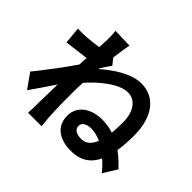

<svg xmlns="http://www.w3.org/2000/svg" viewBox="-183 -1064 1366 1366"><g transform="rotate(45 500.0 -381.0)"><path d="M642 -90C598 -90 562 -104 562 -144C562 -176 598 -194 640 -194C673 -194 707 -185 740 -170C720 -120 689 -90 642 -90ZM379 -540C396 -566 417 -598 430 -615L393 -662C401 -724 409 -775 415 -803L270 -807C275 -777 274 -747 274 -719C274 -708 272 -680 270 -643C228 -637 185 -632 156 -630C121 -628 98 -628 70 -629L82 -502C138 -509 214 -519 262 -525L258 -456C202 -373 102 -241 46 -173L124 -63C158 -111 207 -183 249 -246C247 -162 247 -105 245 -28C245 -12 244 24 242 45H378C376 23 372 -13 371 -31C365 -124 365 -207 365 -288C365 -317 366 -349 368 -382C448 -471 555 -560 644 -560C720 -560 769 -490 769 -384C769 -346 767 -309 764 -276C729 -288 691 -294 650 -294C530 -294 454 -228 454 -139C454 -27 539 22 649 22C748 22 809 -22 845 -98C871 -75 895 -50 918 -22L982 -125C952 -157 919 -189 880 -217C888 -264 891 -318 891 -375C891 -555 808 -673 666 -673C566 -673 458 -600 378 -530Z"/></g></svg>

Font: Genne Gothic Bold
Style: Regular
Weight: 700
Designer: Ryoko NISHIZUKA (kana & ideographs); Paul D. Hunt (Latin, Greek & Cyrillic); Wenlong ZHANG (bopomofo); Sandoll Communica
Foundry: Adobe Systems Incorporated
Version: Version 1.004;PS 1.004;hotconv 16.6.51;makeotf.lib2.5.65220